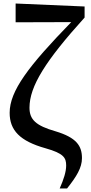

<svg xmlns="http://www.w3.org/2000/svg" viewBox="-20 -845 516 1094"><path d="M320 229H362C416 161 447 111 447 56C447 -14 416 -61 296 -97C184 -129 148 -164 148 -231C148 -354 240 -499 462 -745V-808L69 -825V-718L386 -719C142 -468 35 -327 35 -202C35 -103 93 -41 240 0C343 29 357 54 357 98C357 134 343 177 320 229Z"/></svg>

Font: Noto Serif CJK TC
Style: Bold
Weight: 700
Designer: Ryoko NISHIZUKA 西塚涼子 (kana & ideographs); Frank Grießhammer (Latin, Greek & Cyrillic); Wenlong ZHANG 张文龙 (bopomofo); San
Foundry: Adobe
Version: Version 2.001;hotconv 1.1.0;makeotfexe 2.6.0